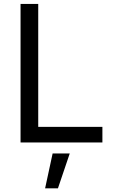

<svg xmlns="http://www.w3.org/2000/svg" viewBox="-20 -748 605 1008"><path d="M87.9 0V-727.5H180.7V-82H517.6V0ZM216.8 240.7 256.3 57.6H346.2L284.2 240.7Z"/></svg>

Font: Adwaita Sans
Style: Regular
Weight: 400
Designer: Rasmus Andersson
Foundry: rsms
Version: Version 4.001;git-9221beed3